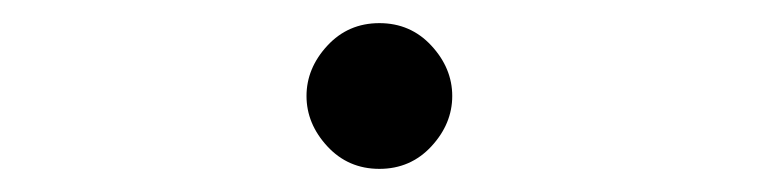

<svg xmlns="http://www.w3.org/2000/svg" viewBox="-20 -432 656 166"><path d="M308 -286Q281 -286 263 -305.5Q245 -325 245 -349Q245 -373 263 -392.5Q281 -412 308 -412Q335 -412 353 -392.5Q371 -373 371 -349Q371 -325 353 -305.5Q335 -286 308 -286Z"/></svg>

Font: Overpass Mono Light Light
Style: Regular
Weight: 300
Monospace: yes
Version: Version 4.000